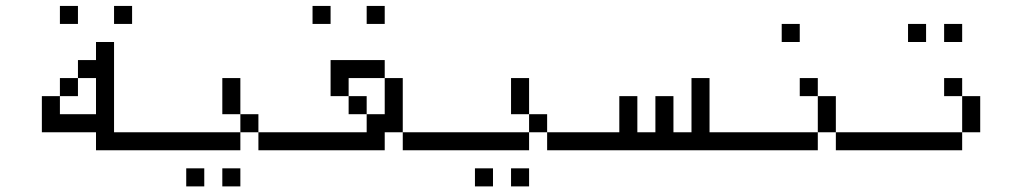

<svg xmlns="http://www.w3.org/2000/svg" viewBox="-20 -708 3540 665"><path d="M500 -187.5V-250H375V-562.5H312.5V-500H250V-437.5H187.5V-375H125Q125 -375 125 -250H312.5V-187.5ZM250 -625V-687.5H187.5V-625ZM437.5 -625V-687.5H375V-625ZM187.5 -312.5V-375H250V-437.5H312.5Q312.5 -437.5 312.5 -312.5Z M687.5 -62.5V-125H625V-62.5ZM812.5 -62.5V-125H750V-62.5ZM1000 -187.5V-250H875V-187.5ZM812.5 -250H500V-187.5H812.5ZM812.5 -250H875V-312.5H812.5ZM812.5 -312.5Q812.5 -312.5 812.5 -437.5H750Q750 -437.5 750 -312.5Z M1500 -187.5V-250H1375V-187.5ZM1125 -625V-687.5H1062.5V-625ZM1312.5 -625V-687.5H1250V-625ZM1312.5 -250H1375V-437.5H1312.5Q1312.5 -437.5 1312.5 -312.5H1250V-250H1000V-187.5H1312.5ZM1250 -312.5V-375H1187.5V-312.5ZM1187.5 -375V-437.5H1312.5V-500H1125Q1125 -500 1125 -375Z M1687.5 -62.5V-125H1625V-62.5ZM1812.5 -62.5V-125H1750V-62.5ZM2000 -187.5V-250H1875V-187.5ZM1812.5 -250H1500V-187.5H1812.5ZM1812.5 -250H1875V-312.5H1812.5ZM1812.5 -312.5Q1812.5 -312.5 1812.5 -437.5H1750Q1750 -437.5 1750 -312.5Z M2500 -187.5V-250H2437.5V-437.5H2375V-250H2312.5Q2312.5 -250 2312.5 -375H2250Q2250 -375 2250 -250H2187.5Q2187.5 -250 2187.5 -375H2125Q2125 -375 2125 -250H2000V-187.5Z M3000 -187.5V-250H2875V-187.5ZM2750 -562.5V-625H2687.5V-562.5ZM2812.5 -250H2500V-187.5H2812.5ZM2812.5 -250H2875Q2875 -250 2875 -375H2812.5Q2812.5 -375 2812.5 -250ZM2812.5 -375V-437.5H2750V-375Z M3187.5 -562.5V-625H3125V-562.5ZM3312.5 -562.5V-625H3250V-562.5ZM3312.5 -250H3000V-187.5H3312.5ZM3312.5 -250H3375Q3375 -250 3375 -375H3312.5Q3312.5 -375 3312.5 -250ZM3312.5 -375V-437.5H3250V-375Z"/></svg>

Font: CalcUnifontExMono
Style: Regular
Weight: 500
Version: Version 15.0.06